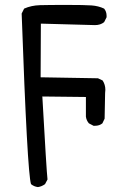

<svg xmlns="http://www.w3.org/2000/svg" viewBox="-20 -633 540 780"><path d="M134 127Q118 125 106 115Q91 70 68 -578L78 -598Q107 -611 142.5 -612Q178 -613 251 -613Q323 -613 351.5 -611Q380 -609 403 -598Q413 -586 413 -569V-563L403 -543Q388 -531 366 -531L146 -537L145 -319L378 -315L397 -306Q408 -289 408 -268L407 -255L405 -151L396 -132Q384 -122 366 -122H360L341 -132Q331 -144 329 -159V-239L152 -241Q169 62 173 96L163 115Q149 125 134 127Z"/></svg>

Font: Xiaolai SC
Style: Regular
Weight: 400
Designer: Nozomi Seto 瀬戸のぞみ
Version: Version 3.11;December 4, 2020;FontCreator 13.0.0.2613 64-bit